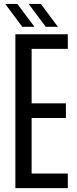

<svg xmlns="http://www.w3.org/2000/svg" viewBox="-20 -978 401 998"><path d="M59.9 0V-800H332.5V-724H144.4V-440.8H322.5V-364.8H144.4V-76H332.5V0ZM217.8 -838.8 128.9 -957.5H192.4L280.9 -838.8ZM95.7 -838.8 7.1 -957.5H70.2L159.1 -838.8Z"/></svg>

Font: Big Shoulders Text SC Thin
Style: Regular
Weight: 100
Designer: Patric King
Foundry: XO Type Co
Version: Version 2.002